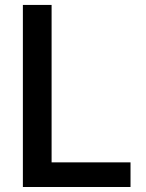

<svg xmlns="http://www.w3.org/2000/svg" viewBox="-20 -747 585 767"><path d="M501.4 -98.4V0H71.4V-727.3H186.1V-98.4Z"/></svg>

Font: Interface Medium
Style: Regular
Weight: 500
Designer: Rasmus Andersson
Foundry: rsms
Version: Version 1.8